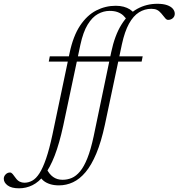

<svg xmlns="http://www.w3.org/2000/svg" viewBox="-201 -733 943 1014"><path d="M552.5 -435.5 547 -407.5H56.5L62 -435.5ZM166.5 -453Q185.5 -543 222 -597.8Q258.5 -652.5 307 -677.5Q355.5 -702.5 410 -702.5Q433.5 -702.5 452 -697.5Q470.5 -692.5 484.8 -683.5Q499 -674.5 508.5 -662L471 -624Q462 -640.5 449.5 -651.8Q437 -663 419.8 -669.2Q402.5 -675.5 378 -675.5Q346 -675.5 316 -659Q286 -642.5 262 -603.2Q238 -564 223.5 -496.5L133 -69.5Q112.5 25 87.8 89Q63 153 33.5 190.8Q4 228.5 -29.5 245Q-63 261.5 -100.5 261.5Q-140.5 261.5 -160.8 246.2Q-181 231 -181 211Q-181 198 -171.2 188Q-161.5 178 -148 178Q-141 178 -134 186.2Q-127 194.5 -117.5 208Q-108 221 -96.5 226.5Q-85 232 -72 232Q-50.5 232 -30.5 221Q-10.5 210 7.5 182Q25.5 154 42.5 104.5Q59.5 55 76 -22ZM386 -456Q405 -546.5 440.5 -603.2Q476 -660 524.2 -686.5Q572.5 -713 630 -713Q661 -713 681.5 -705.8Q702 -698.5 712 -686.5Q722 -674.5 722 -660.5Q722 -646.5 711.8 -637.2Q701.5 -628 686.5 -628Q678 -628 669.8 -639Q661.5 -650 650.5 -662.5Q640 -675 628.2 -680.8Q616.5 -686.5 598 -686.5Q563 -686.5 533 -667.8Q503 -649 480.2 -607.8Q457.5 -566.5 443 -500L353 -74.5Q333.5 16 307.8 77.5Q282 139 251 176Q220 213 184.5 229.5Q149 246 110.5 246Q84 246 63.5 239.5Q43 233 29.2 221.8Q15.5 210.5 8.5 196L45 158Q58.5 186.5 79.5 201.5Q100.5 216.5 129.5 216.5Q155 216.5 178 206.8Q201 197 221.8 172.2Q242.5 147.5 260.5 102.5Q278.5 57.5 293.5 -12.5Z"/></svg>

Font: Newsreader 24pt Light
Style: Italic
Weight: 300
Italic angle: -17°
Designer: Hugues Gentile
Foundry: Production Type
Version: Version 1.003